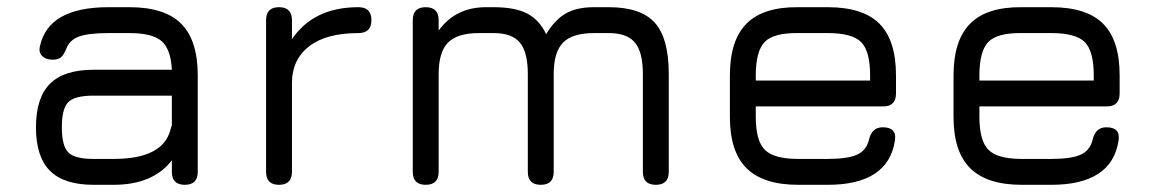

<svg xmlns="http://www.w3.org/2000/svg" viewBox="-20 -514 3214 534"><path d="M240 0Q158 0 119 -39Q80 -78 80 -160Q80 -242 119 -281Q158 -320 240 -320H458Q455 -378 429 -400Q403 -422 340 -422H282Q226 -422 200 -412.5Q174 -403 165 -380Q158 -362 150 -355Q142 -348 126 -348Q108 -348 97.5 -358Q87 -368 91 -385Q114 -494 282 -494H340Q438 -494 484 -448Q530 -402 530 -304V-36Q530 0 494 0Q458 0 458 -36V-68Q405 0 296 0ZM296 -72Q433 -72 454 -153Q456 -161 458 -165V-248H240Q188 -248 170 -230Q152 -212 152 -160Q152 -108 170 -90Q188 -72 240 -72Z M792 -36Q792 0 756 0Q720 0 720 -36V-458Q720 -494 756 -494Q792 -494 792 -458V-405Q852 -494 977 -494Q1013 -494 1013 -458Q1013 -422 977 -422Q887 -422 839.5 -385Q792 -348 792 -283Z M1200 -36Q1200 0 1164 0Q1128 0 1128 -36V-458Q1128 -494 1164 -494Q1200 -494 1200 -458V-429Q1247 -494 1332 -494H1353Q1412 -494 1446 -476.5Q1480 -459 1499 -419Q1523 -459 1553.5 -476.5Q1584 -494 1632 -494H1673Q1762 -494 1801 -451Q1840 -408 1840 -308V-36Q1840 0 1804 0Q1768 0 1768 -36V-308Q1768 -369 1746 -395.5Q1724 -422 1673 -422H1632Q1572 -422 1546 -395.5Q1520 -369 1520 -308V-36Q1520 0 1484 0Q1448 0 1448 -36V-308Q1448 -369 1426 -395.5Q1404 -422 1353 -422H1312Q1252 -422 1226 -395.5Q1200 -369 1200 -308Z M2200 0Q2103 0 2056.5 -46Q2010 -92 2010 -189V-304Q2010 -402 2056.5 -448.5Q2103 -495 2200 -494H2282Q2380 -494 2426 -448Q2472 -402 2472 -304V-254Q2472 -218 2436 -218H2082V-189Q2082 -122 2107.5 -97Q2133 -72 2200 -72H2282Q2338 -72 2364 -84Q2390 -96 2397 -126Q2405 -160 2435 -160Q2475 -160 2469 -123Q2450 0 2282 0ZM2200 -422Q2132 -423 2107 -397.5Q2082 -372 2082 -304V-290H2400V-304Q2400 -372 2375 -397Q2350 -422 2282 -422Z M2822 0Q2725 0 2678.5 -46Q2632 -92 2632 -189V-304Q2632 -402 2678.5 -448.5Q2725 -495 2822 -494H2904Q3002 -494 3048 -448Q3094 -402 3094 -304V-254Q3094 -218 3058 -218H2704V-189Q2704 -122 2729.5 -97Q2755 -72 2822 -72H2904Q2960 -72 2986 -84Q3012 -96 3019 -126Q3027 -160 3057 -160Q3097 -160 3091 -123Q3072 0 2904 0ZM2822 -422Q2754 -423 2729 -397.5Q2704 -372 2704 -304V-290H3022V-304Q3022 -372 2997 -397Q2972 -422 2904 -422Z"/></svg>

Font: Jura SemiBold
Style: Regular
Weight: 600
Designer: Daniel Johnson, Alexei Vanyashin
Foundry: Daniel Johnson
Version: Version 5.103